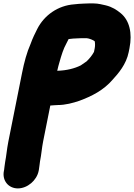

<svg xmlns="http://www.w3.org/2000/svg" viewBox="-29 -837 764 1094"><path d="M437.7 -619.5H464.5C479.4 -618.3 502.9 -608.6 510.7 -601.9C512.9 -592.4 513.5 -576.2 510.7 -562L506.5 -541.2C495.4 -521.2 482 -504.3 464.5 -487.4C457.4 -482.2 440.8 -470.8 431.1 -464.4C396.2 -447.1 351.9 -435.3 297.1 -433.7C300.8 -451.9 306.7 -471.6 309.6 -481.9C321.6 -524.5 332.3 -558.8 348.8 -588.4C354.7 -599 359.4 -610.2 361.9 -614.4C378.3 -616.4 396.7 -618.5 413.5 -618.5C421.5 -618.5 429.7 -619.5 437.7 -619.5ZM300.6 -238.5C342.9 -238.5 387.5 -250.3 424.1 -263C492.9 -288.5 561.1 -322.3 613.6 -383.9C644.9 -418.1 690.4 -470.2 704.3 -540L708.7 -562C726 -648.9 708.7 -721.8 657.7 -762.8C636.4 -780.1 611 -797.5 572.9 -806.7C556.4 -810.1 531.8 -817.5 504.2 -817.5H477.2C467.7 -817.5 460.3 -817.3 448.7 -816.5C429.3 -816.3 409.7 -813.9 394.1 -812.4C301.1 -805.8 222.9 -750.1 183.3 -672C171.6 -648.9 156.9 -619.8 145.4 -587.2C123.7 -538.4 108.5 -480.9 97 -423L18.7 -31C9.7 14.2 7.3 51.2 0.5 85C-2.5 100.4 -4.3 124.2 -5.6 131L-6.8 137C-17.7 191.2 18.5 236.5 72.8 236.5C127.6 236.5 180.5 190.4 191.2 137L192.4 131C195.2 116.6 197.3 91.4 198.9 83C207.1 42.2 209.2 6.6 216.7 -31L257.6 -235.7C274.8 -236.5 288 -238.5 300.6 -238.5Z"/></svg>

Font: Smoothie
Style: ExBdIt
Weight: 800
Foundry: Cannot Into Space Fonts
Version: Version 0.8